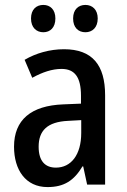

<svg xmlns="http://www.w3.org/2000/svg" viewBox="-20 -750 514 780"><path d="M106 -675C106 -638 128 -619 156 -619C184 -619 205 -638 205 -675C205 -711 184 -730 156 -730C128 -730 106 -712 106 -675ZM277 -675C277 -638 298 -619 327 -619C355 -619 377 -638 377 -675C377 -711 355 -730 327 -730C299 -730 277 -712 277 -675ZM240 -550C182 -550 126 -534 80 -507L111 -434C153 -457 192 -470 230 -470C284 -470 309 -436 309 -361V-329L237 -326C106 -321 37 -263 37 -154C37 -60 84 10 173 10C241 10 281 -17 315 -74H318L334 0H407V-363C407 -486 355 -550 240 -550ZM256 -259 310 -262V-210C310 -120 268 -69 207 -69C164 -69 137 -95 137 -154C137 -219 172 -255 256 -259Z"/></svg>

Font: Noto Sans Gujarati UI Condensed Medium
Style: Regular
Weight: 500
Width: 3
Designer: Jelle Bosma - Monotype Design Team, Universal Thirst
Foundry: Monotype Imaging Inc.
Version: Version 2.106